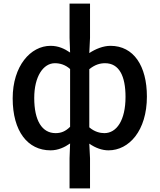

<svg xmlns="http://www.w3.org/2000/svg" viewBox="-20 -817 881 1060"><path d="M364 223H477V57L473 -24C507 0 544 13 579 13C692 13 791 -95 791 -284C791 -453 718 -564 590 -564C550 -564 508 -547 473 -524L477 -608V-797H364V-608L367 -527C336 -548 303 -564 259 -564C149 -564 50 -453 50 -274C50 -92 133 13 259 13C301 13 337 -4 367 -25L364 57ZM287 -82C212 -82 169 -151 169 -276C169 -395 219 -468 283 -468C311 -468 340 -460 367 -436V-117C341 -91 316 -82 287 -82ZM556 -82C533 -82 502 -89 473 -114V-435C504 -460 532 -468 560 -468C638 -468 673 -397 673 -282C673 -153 624 -82 556 -82Z"/></svg>

Font: Genne Gothic Medium
Style: Regular
Weight: 500
Designer: Ryoko NISHIZUKA (kana & ideographs); Paul D. Hunt (Latin, Greek & Cyrillic); Wenlong ZHANG (bopomofo); Sandoll Communica
Foundry: Adobe Systems Incorporated
Version: Version 1.004;PS 1.004;hotconv 16.6.51;makeotf.lib2.5.65220